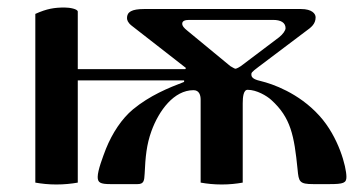

<svg xmlns="http://www.w3.org/2000/svg" viewBox="-20 -486 963 511"><path d="M74 0C91 3 109 5 130 5C151 5 170 3 187 0V-272H470V-268C428 -252 379 -232 334 -195C304 -170 279 -132 262 -90C254 -69 240 -33 240 -15C240 0 247 4 274 4H346C363 4 364 -5 365 -24C367 -68 370 -101 383 -137C403 -192 443 -246 495 -246C510 -246 514 -233 514 -221V0C531 3 549 5 570 5C591 5 609 3 626 0V-211C626 -228 628 -247 639 -247C663 -247 690 -231 702 -220C754 -173 763 -125 772 -35C775 -2 777 4 814 4H857C894 4 902 1 902 -15C902 -42 881 -122 830 -178C775 -239 704 -263 675 -270C662 -273 649 -277 649 -287C649 -292 648 -293 668 -308L794 -403C808 -413 820 -422 820 -440C820 -449 811 -462 781 -462H364C330 -462 318 -454 318 -438C318 -433 320 -426 330 -418L475 -305L473 -302H187V-455C187 -462 166 -466 152 -466C125 -466 105 -463 74 -449ZM465 -423C465 -430 472 -433 483 -433H707C727 -433 740 -426 740 -411C740 -405 733 -395 723 -387L621 -310C618 -308 610 -303 606 -303C605 -303 600 -306 593 -310L479 -404C469 -412 465 -417 465 -423Z"/></svg>

Font: Monomakh Unicode
Style: Regular
Weight: 400
Version: Version 1.2